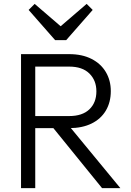

<svg xmlns="http://www.w3.org/2000/svg" viewBox="-20 -966 673 986"><path d="M135 -308V-370H335Q403 -370 439 -404.5Q475 -439 475 -497Q475 -553 439 -588.5Q403 -624 335 -624H135V-688H335Q402 -688 450 -663.5Q498 -639 523.5 -596Q549 -553 549 -498Q549 -441 523.5 -398Q498 -355 450 -331.5Q402 -308 335 -308ZM88 0V-688H161V0ZM504 0 246 -318 317 -341 598 0ZM425 -946 456 -915 320 -760H263L127 -915L158 -946L315 -811H268Z"/></svg>

Font: Outfit Thin Light
Style: Regular
Weight: 300
Version: Version 1.100;gftools[0.9.27]